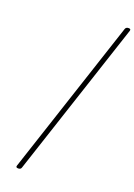

<svg xmlns="http://www.w3.org/2000/svg" viewBox="-208 -1155 915 1307"><g transform="rotate(20 249.5 -501.5)"><path d="M104 76Q85 76 90 61L461 -1064Q466 -1079 485 -1079Q503 -1079 498 -1064L127 61Q123 76 104 76Z"/></g></svg>

Font: Playwrite US Trad Thin
Style: Regular
Weight: 250
Designer: Veronika Burian, José Scaglione
Foundry: TypeTogether
Version: Version 1.003